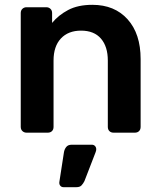

<svg xmlns="http://www.w3.org/2000/svg" viewBox="-20 -550 664 796"><path d="M90 0Q80 0 73 -6.5Q66 -13 66 -24V-496Q66 -507 73 -513.5Q80 -520 90 -520H172Q182 -520 189 -513.5Q196 -507 196 -496V-455Q222 -487 262.5 -508.5Q303 -530 363 -530Q455 -530 509 -470Q563 -410 563 -305V-24Q563 -13 556.5 -6.5Q550 0 539 0H451Q440 0 433.5 -6.5Q427 -13 427 -24V-299Q427 -357 398.5 -390Q370 -423 316 -423Q263 -423 232.5 -390.5Q202 -358 202 -299V-24Q202 -13 195.5 -6.5Q189 0 178 0ZM243 226Q235 226 230 220Q225 214 226 205L245 82Q247 69 254.5 59.5Q262 50 277 50H361Q369 50 374 55.5Q379 61 379 69Q379 75 376 82L330 201Q325 211 318 218.5Q311 226 297 226Z"/></svg>

Font: Fz Rubik Med
Style: Regular
Weight: 500
Designer: Hubert and Fischer
Foundry: Hubert and Fischer
Version: Vit hóa bi FontZin.com